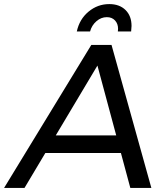

<svg xmlns="http://www.w3.org/2000/svg" viewBox="-70 -920 816 940"><path d="M568 0 522 -171H152L50 0H-50L377 -700H476L671 0ZM203 -257H499L407 -599ZM508 -779Q508 -804 493 -820Q478 -836 453 -836Q425 -836 402 -816Q379 -796 371 -766H306Q319 -826 363.5 -863Q408 -900 465 -900Q515 -900 544.5 -871Q574 -842 574 -793Q574 -784 572 -766H507Q508 -770 508 -779Z"/></svg>

Font: Gontserrat
Style: Italic
Weight: 400
Italic angle: -11.3°
Designer: Julieta Ulanovsky
Foundry: Julieta Ulanovsky
Version: Version 6.001